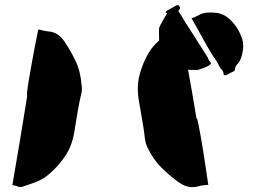

<svg xmlns="http://www.w3.org/2000/svg" viewBox="-20 -780 1040 777"><path d="M777 -497H764Q758 -497 752 -497Q746 -497 741 -498Q750 -449 758.5 -400Q767 -351 775 -301Q778 -302 782 -282.5Q786 -263 791.5 -232.5Q797 -202 802.5 -167.5Q808 -133 812.5 -102Q817 -71 820 -51.5Q823 -32 823 -32Q807 -30 802 -30Q797 -30 782 -26Q741 -14 701 -44Q665 -70 632 -103Q599 -136 576 -185Q568 -202 566 -223Q562 -258 555.5 -294.5Q549 -331 543 -366Q532 -427 544 -474Q556 -521 579 -562Q589 -579 600 -592Q611 -605 624 -616Q624 -629 623.5 -641.5Q623 -654 624 -667Q625 -671 627.5 -675.5Q630 -680 632 -684Q638 -695 644 -705.5Q650 -716 657 -727Q656 -728 649 -730Q651 -732 653 -734Q655 -736 656 -737Q664 -742 672.5 -746.5Q681 -751 690 -756Q694 -758 697.5 -759.5Q701 -761 705 -756Q713 -748 704 -739L702 -735Q714 -717 726 -696Q749 -660 772.5 -623.5Q796 -587 819 -550Q821 -548 821.5 -545.5Q822 -543 823 -541Q825 -537 827.5 -533.5Q830 -530 834 -525Q834 -525 833 -522.5Q832 -520 830 -518Q820 -511 807 -506Q801 -504 795.5 -502Q790 -500 784 -498Q782 -497 777 -497ZM885 -480Q884 -491 878 -497.5Q872 -504 868 -511Q860 -528 849.5 -542.5Q839 -557 830 -573Q811 -605 793 -638.5Q775 -672 755 -706Q763 -709 769.5 -711.5Q776 -714 781 -717Q799 -728 818 -729Q837 -730 856 -728Q888 -724 914 -698Q930 -682 941 -664Q952 -646 959 -626Q968 -599 962 -571Q960 -558 955 -544Q950 -530 939 -519Q936 -515 933.5 -510.5Q931 -506 931 -501Q931 -493 923 -490Q916 -487 909.5 -483.5Q903 -480 896 -476Q892 -475 888.5 -475.5Q885 -476 885 -480ZM72 -25Q63 -21 53 -25Q43 -29 30 -31Q46 -123 61 -213Q76 -303 90 -391Q88 -391 90 -410.5Q92 -430 97.5 -461Q103 -492 109 -526.5Q115 -561 121 -591.5Q127 -622 131 -641.5Q135 -661 135 -661Q150 -658 154.5 -656.5Q159 -655 174 -653Q216 -651 242 -610Q267 -573 286.5 -532Q306 -491 310 -436Q312 -428 311.5 -417.5Q311 -407 308 -397Q300 -362 294 -326Q288 -290 282 -254Q273 -193 246.5 -152.5Q220 -112 185 -81Q158 -56 129.5 -45Q101 -34 72 -25Z"/></svg>

Font: Palette Mosaic
Style: Regular
Weight: 400
Designer: Shibuyafont
Version: Version 1.001